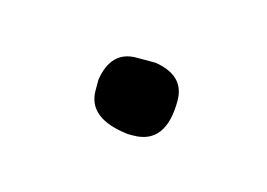

<svg xmlns="http://www.w3.org/2000/svg" viewBox="-29 -93 185 133"><g transform="rotate(15 63.5 -26.5)"><path d="M58.6 -52.7H72.3Q93.8 -49.3 93.8 -31.2Q93.8 0 70.3 0H66.4Q37.1 -3.4 37.1 -23.4V-31.2Q40.5 -52.7 58.6 -52.7Z"/></g></svg>

Font: CEF Fonts CJK
Style: Regular
Weight: 400
Designer: PartyBoss (派对大魔王)
Version: Release 2.25